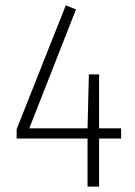

<svg xmlns="http://www.w3.org/2000/svg" viewBox="-20 -695 504 715"><path d="M431 -217V-179H349V0H306V-179H42V-214L225 -675L263 -660L89 -217H306L311 -418H349V-217Z"/></svg>

Font: Fira Sans Condensed ExtraLight
Style: Regular
Weight: 275
Width: 3
Designer: Carrois Corporate & Edenspiekermann AG
Foundry: Carrois Corporate GbR & Edenspiekermann AG
Version: Version 4.203